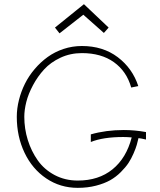

<svg xmlns="http://www.w3.org/2000/svg" viewBox="-20 -904 774 926"><path d="M267.1 -743.2 381.8 -833 481 -745.1 503.9 -771 384.8 -883.8 245.1 -771ZM647.9 -237.8Q659.7 -236.8 684.1 -231V-267.1Q630.4 -276.9 577.1 -276.9Q491.2 -276.9 418 -255.9V-219.2Q477.5 -243.2 574.2 -243.2Q594.2 -243.2 615.2 -241.2Q589.4 -141.6 522.7 -87.4Q456.1 -33.2 355 -33.2Q293.5 -33.2 243.4 -59.8Q193.4 -86.4 162.1 -130.6Q130.9 -174.8 114 -229Q97.2 -283.2 97.2 -340.8Q97.2 -373.5 106.9 -412.4Q116.7 -451.2 139.2 -493.2Q161.6 -535.2 192.9 -569.3Q224.1 -603.5 271.7 -625.7Q319.3 -647.9 375 -647.9Q468.3 -647.9 529.5 -604Q590.8 -560.1 612.8 -481.9L647 -488.8Q619.1 -574.2 547.9 -628.2Q476.6 -682.1 375 -682.1Q329.1 -682.1 286.6 -668Q244.1 -653.8 210 -629.2Q175.8 -604.5 147.5 -571.3Q119.1 -538.1 100.3 -500.2Q81.5 -462.4 71.3 -421.4Q61 -380.4 61 -340.8Q61 -245.6 98.4 -167.2Q135.7 -88.9 203.1 -43.5Q270.5 2 355 2Q402.3 2 442.9 -8.5Q483.4 -19 511.5 -34.9Q539.6 -50.8 562.7 -74Q585.9 -97.2 599.6 -117.9Q613.3 -138.7 624.3 -164.3Q635.3 -189.9 639.6 -205.3Q644 -220.7 647.9 -237.8Z"/></svg>

Font: Comic Neue Angular Light
Style: Regular
Weight: 300
Designer: Craig Rozynski
Foundry: Craig Rozynski
Version: Version 2.003